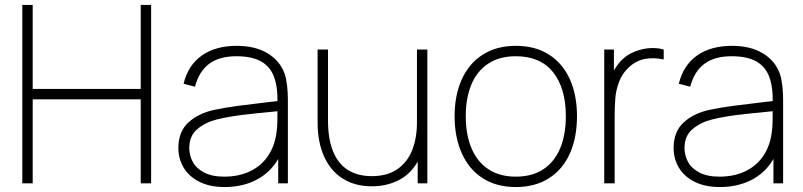

<svg xmlns="http://www.w3.org/2000/svg" viewBox="-20 -740 3241 775"><path d="M70 0V-720H112V-381H548V-720H590V0H548V-339H112V0Z M887 15Q826.5 15 784.2 -6.5Q742 -28 721 -63.8Q700 -99.5 700 -143Q700 -209 741 -246.2Q782 -283.5 847 -297Q893 -306.5 941.2 -312.8Q989.5 -319 1068.5 -328.5Q1082.5 -330 1094.2 -331.2Q1106 -332.5 1115 -334L1100 -324Q1101.5 -389 1085.8 -430.5Q1070 -472 1033 -492.5Q996 -513 934 -513Q866 -513 824.8 -482.8Q783.5 -452.5 767 -390L721 -402Q739 -476.5 794.5 -515.8Q850 -555 936 -555Q1010 -555 1060.2 -524.8Q1110.5 -494.5 1129 -442Q1135.5 -422.5 1138.8 -394.5Q1142 -366.5 1142 -338V0H1103V-148L1123 -147Q1108.5 -96.5 1074.8 -59.8Q1041 -23 992.8 -4Q944.5 15 887 15ZM885 -27Q943 -27 988 -48Q1033 -69 1060.8 -109Q1088.5 -149 1096 -204Q1099 -225 1099.5 -247Q1100 -269 1100 -301.5V-310L1122 -293L1095 -290.5Q1019 -283.5 961 -276.5Q903 -269.5 856 -258Q809.5 -246.5 776.8 -219.2Q744 -192 744 -142Q744 -113.5 757.8 -87.2Q771.5 -61 803.2 -44Q835 -27 885 -27Z M1481 12Q1413 12 1363.8 -19Q1314.5 -50 1288.2 -108.2Q1262 -166.5 1262 -246V-540H1304V-254Q1304 -178 1324.8 -128Q1345.5 -78 1385 -53.5Q1424.5 -29 1481 -29Q1544 -29 1584.8 -57.8Q1625.5 -86.5 1644.2 -135.2Q1663 -184 1663 -245L1702 -246Q1702 -157.5 1672.5 -99.5Q1643 -41.5 1593.2 -14.8Q1543.5 12 1481 12ZM1666 0V-110H1663V-540H1705V0Z M2062 15Q1983.5 15 1928 -21Q1872.5 -57 1843.8 -121.8Q1815 -186.5 1815 -271Q1815 -356 1844.2 -420.2Q1873.5 -484.5 1929.2 -519.8Q1985 -555 2062 -555Q2141 -555 2196.5 -519.2Q2252 -483.5 2280.5 -419.5Q2309 -355.5 2309 -271Q2309 -185 2280.2 -120.5Q2251.5 -56 2195.8 -20.5Q2140 15 2062 15ZM2062 -27Q2128.5 -27 2173.8 -57.2Q2219 -87.5 2241.5 -142.5Q2264 -197.5 2264 -271Q2264 -384 2212.5 -448.5Q2161 -513 2062 -513Q1995 -513 1949.8 -482.5Q1904.5 -452 1882.2 -397.8Q1860 -343.5 1860 -271Q1860 -197 1883 -142Q1906 -87 1951.2 -57Q1996.5 -27 2062 -27Z M2419 0V-540H2458V-411L2445 -428Q2453 -449 2465.8 -468.2Q2478.5 -487.5 2492 -500Q2513 -520.5 2543.2 -532.2Q2573.5 -544 2604.2 -545.8Q2635 -547.5 2659 -540V-500Q2620.5 -508.5 2584.2 -502.2Q2548 -496 2518 -468Q2491.5 -443.5 2479 -410.2Q2466.5 -377 2463.8 -344.5Q2461 -312 2461 -266V0Z M2886 15Q2825.5 15 2783.2 -6.5Q2741 -28 2720 -63.8Q2699 -99.5 2699 -143Q2699 -209 2740 -246.2Q2781 -283.5 2846 -297Q2892 -306.5 2940.2 -312.8Q2988.5 -319 3067.5 -328.5Q3081.5 -330 3093.2 -331.2Q3105 -332.5 3114 -334L3099 -324Q3100.5 -389 3084.8 -430.5Q3069 -472 3032 -492.5Q2995 -513 2933 -513Q2865 -513 2823.8 -482.8Q2782.5 -452.5 2766 -390L2720 -402Q2738 -476.5 2793.5 -515.8Q2849 -555 2935 -555Q3009 -555 3059.2 -524.8Q3109.5 -494.5 3128 -442Q3134.5 -422.5 3137.8 -394.5Q3141 -366.5 3141 -338V0H3102V-148L3122 -147Q3107.5 -96.5 3073.8 -59.8Q3040 -23 2991.8 -4Q2943.5 15 2886 15ZM2884 -27Q2942 -27 2987 -48Q3032 -69 3059.8 -109Q3087.5 -149 3095 -204Q3098 -225 3098.5 -247Q3099 -269 3099 -301.5V-310L3121 -293L3094 -290.5Q3018 -283.5 2960 -276.5Q2902 -269.5 2855 -258Q2808.5 -246.5 2775.8 -219.2Q2743 -192 2743 -142Q2743 -113.5 2756.8 -87.2Q2770.5 -61 2802.2 -44Q2834 -27 2884 -27Z"/></svg>

Font: Hauora
Style: Regular
Weight: 400
Designer: Wayne Shih
Foundry: WCYS
Version: Version 1.001